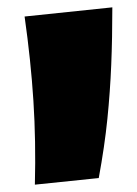

<svg xmlns="http://www.w3.org/2000/svg" viewBox="-20 -493 373 523"><path d="M249 -8 75 10Q78 -109 71 -218.5Q64 -328 47 -448L286 -473Q286 -390 283 -316.5Q280 -243 272.5 -169Q265 -95 249 -8Z"/></svg>

Font: Marhey Light
Style: Bold
Weight: 700
Version: Version 1.000